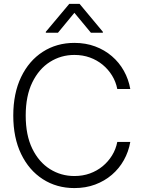

<svg xmlns="http://www.w3.org/2000/svg" viewBox="-20 -958 735 988"><path d="M362.8 9.8Q271.5 9.8 200.2 -36.1Q128.9 -82 88.6 -165.8Q48.3 -249.5 48.3 -363.3Q48.3 -477.5 88.6 -561.5Q128.9 -645.5 200.2 -691.4Q271.5 -737.3 362.8 -737.3Q420.9 -737.3 469.5 -719.2Q518.1 -701.2 555.7 -668.9Q593.3 -636.7 617.4 -593.5Q641.6 -550.3 650.4 -500H583.5Q576.2 -537.6 556.6 -569.3Q537.1 -601.1 508.1 -625Q479 -648.9 442.4 -662.1Q405.8 -675.3 362.8 -675.3Q293.9 -675.3 237.1 -639.4Q180.2 -603.5 146.2 -533.9Q112.3 -464.4 112.3 -363.3Q112.3 -262.2 146.2 -192.9Q180.2 -123.5 237.1 -87.9Q293.9 -52.2 362.8 -52.2Q405.8 -52.2 442.4 -65.4Q479 -78.6 508.1 -102.5Q537.1 -126.5 556.6 -158.2Q576.2 -189.9 583.5 -227.5H650.4Q641.6 -177.2 617.4 -134Q593.3 -90.8 555.7 -58.6Q518.1 -26.4 469.5 -8.3Q420.9 9.8 362.8 9.8ZM447.8 -789.6 362.8 -892.1 278.3 -789.6H215.8V-794.4L336.4 -938H389.6L509.3 -794.4V-789.6Z"/></svg>

Font: Inter Tight Light
Style: Regular
Weight: 300
Designer: Rasmus Andersson
Foundry: rsms
Version: Version 3.004